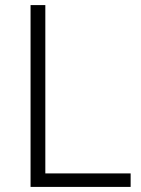

<svg xmlns="http://www.w3.org/2000/svg" viewBox="-20 -734 555 754"><path d="M100 0V-714H158V-53H493V0Z"/></svg>

Font: Noto Sans Armenian Light
Style: Regular
Weight: 300
Designer: Monotype Design Team
Foundry: Monotype Imaging Inc.
Version: Version 2.007